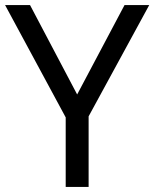

<svg xmlns="http://www.w3.org/2000/svg" viewBox="-20 -734 606 754"><path d="M283 -363 469 -714H566L328 -277V0H238V-273L0 -714H98Z"/></svg>

Font: Noto Sans Phoenician
Style: Regular
Weight: 400
Designer: Monotype Design Team
Foundry: Monotype Imaging Inc.
Version: Version 2.001; ttfautohint (v1.8.4.7-5d5b)